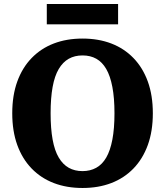

<svg xmlns="http://www.w3.org/2000/svg" viewBox="-20 -919 821 956"><path d="M391 17Q312 17 248 -7.5Q184 -32 137.5 -80Q91 -128 66 -197Q41 -266 41 -355Q41 -444 66 -513Q91 -582 137.5 -630Q184 -678 248 -702.5Q312 -727 391 -727Q470 -727 534 -702.5Q598 -678 644.5 -630Q691 -582 716 -513Q741 -444 741 -355Q741 -266 716 -197Q691 -128 644.5 -80Q598 -32 534 -7.5Q470 17 391 17ZM391 -67Q429 -67 459 -83.5Q489 -100 509 -134.5Q529 -169 539.5 -224Q550 -279 550 -355Q550 -431 539.5 -486Q529 -541 509 -575.5Q489 -610 459.5 -626.5Q430 -643 391 -643Q352 -643 322.5 -626.5Q293 -610 272.5 -575.5Q252 -541 242 -486Q232 -431 232 -355Q232 -279 242 -224Q252 -169 272.5 -134.5Q293 -100 322.5 -83.5Q352 -67 391 -67ZM213 -899H568V-798H213Z"/></svg>

Font: Roboto Serif SemiCondensed
Style: Bold
Weight: 700
Width: 4
Designer: Greg Gazdowicz
Foundry: Commercial Type
Version: Version 1.007